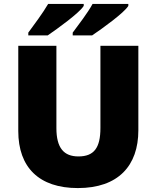

<svg xmlns="http://www.w3.org/2000/svg" viewBox="-20 -947 797 977"><path d="M633 -917V-927H451C427 -882 378 -819 350 -781V-767H449C501 -802 612 -882 633 -917ZM406 -917V-927H225C199 -882 152 -819 124 -781V-767H223C274 -802 385 -882 406 -917ZM684 -284V-714H491V-296C491 -194 458 -151 379 -151C305 -151 267 -194 267 -295V-714H73V-280C73 -95 179 10 376 10C582 10 684 -104 684 -284Z"/></svg>

Font: Noto Sans Gurmukhi Black
Style: Regular
Weight: 900
Designer: Jelle Bosma - Monotype Design Team
Foundry: Monotype Imaging Inc.
Version: Version 2.004